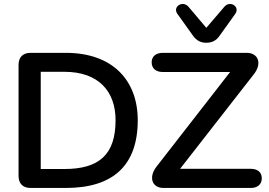

<svg xmlns="http://www.w3.org/2000/svg" viewBox="-20 -932 1332 952"><path d="M132 0H306C539 0 663 -110 663 -336C663 -533 539 -670 306 -670H132C94 -670 72 -649 72 -610V-60C72 -21 94 0 132 0ZM299 -94H182V-576H299C469 -576 553 -479 553 -336C553 -164 470 -94 299 -94ZM791 0H1223C1256 0 1278 -17 1278 -48C1278 -79 1256 -95 1223 -95H873L1238 -563C1281 -617 1261 -670 1203 -670H787C754 -670 732 -653 732 -623C732 -592 754 -575 787 -575H1121L757 -107C715 -54 733 0 791 0ZM1003 -720C1030 -720 1052 -730 1069 -755L1147 -864C1171 -899 1121 -932 1092 -898L1003 -794L915 -898C886 -932 835 -899 859 -864L937 -755C955 -730 976 -720 1003 -720Z"/></svg>

Font: SN Pro Medium
Style: Regular
Weight: 500
Designer: Tobias Whetton
Foundry: Supernotes
Version: Version 1.003;Glyphs 3.3 (3324)